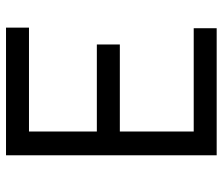

<svg xmlns="http://www.w3.org/2000/svg" viewBox="-71 -669 740 638"><g transform="rotate(-90 299.0 -350.0)"><path d="M102 0V-700H526.2V-623.7H181V-76.3H524.2V0ZM138.9 -321.8V-398.2H470.2V-321.8Z"/></g></svg>

Font: Lexend Medium
Style: Regular
Weight: 500
Designer: Bonnie Shaver-Troup, Thomas Jockin
Foundry: Lexend
Version: Version 1.005